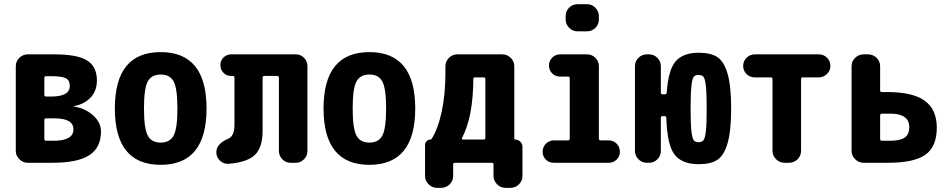

<svg xmlns="http://www.w3.org/2000/svg" viewBox="-20 -780 4540 920"><path d="M236.3 -105.5Q332 -105.5 332 -160.2Q332 -212.9 241.2 -212.9H201.2Q192.4 -212.9 192.4 -205.1V-114.3Q192.4 -105.5 201.2 -105.5ZM192.4 -406.2V-326.2Q192.4 -317.4 201.2 -317.4H225.6Q313.5 -317.4 314.5 -367.2Q314.5 -395.5 295.4 -405.3Q276.4 -415 220.7 -415H201.2Q192.4 -415 192.4 -406.2ZM334 -269.5Q387.7 -261.7 425.8 -227.5Q463.9 -193.4 463.9 -150.4Q463.9 -72.3 407.7 -36.1Q351.6 0 231.4 0H192.4H113.3Q89.8 0 72.8 -17.1Q55.7 -34.2 55.7 -56.6V-462.9Q55.7 -486.3 72.8 -502.9Q89.8 -519.5 113.3 -519.5H241.2Q350.6 -519.5 397.5 -490.2Q444.3 -460.9 444.3 -394.5Q444.3 -343.8 413.6 -312Q382.8 -280.3 334 -271.5Q333 -271.5 333 -269.5Z M688 -130.4Q706.1 -96.7 750 -96.7Q793.9 -96.7 812 -130.4Q830.1 -164.1 830.1 -260.3Q830.1 -356.4 812 -389.6Q793.9 -422.9 750 -422.9Q706.1 -422.9 688 -389.6Q669.9 -356.4 669.9 -260.3Q669.9 -164.1 688 -130.4ZM530.3 -260.3Q530.3 -530.3 750 -530.3Q969.7 -530.3 969.7 -260.3Q969.7 9.8 750 9.8Q530.3 9.8 530.3 -260.3Z M1397.5 -519.5Q1420.9 -519.5 1437 -502.9Q1453.1 -486.3 1453.1 -462.9V-56.6Q1453.1 -33.2 1436.5 -16.6Q1419.9 0 1397.5 0H1372.1Q1348.6 0 1332.5 -17.1Q1316.4 -34.2 1316.4 -56.6V-408.2Q1316.4 -416 1306.6 -416H1246.1Q1238.3 -416 1238.3 -408.2V-153.3Q1238.3 -73.2 1201.2 -37.6Q1164.1 -2 1074.2 4.9Q1050.8 5.9 1033.7 -10.7Q1016.6 -27.3 1016.6 -49.8V-50.8Q1016.6 -90.8 1073.2 -115.2Q1104.5 -127.9 1103.5 -185.5V-408.2Q1103.5 -416 1095.7 -416H1087.9Q1065.4 -416 1050.8 -431.2Q1036.1 -446.3 1036.1 -468.3Q1036.1 -490.2 1051.3 -504.9Q1066.4 -519.5 1087.9 -519.5Z M1688 -130.4Q1706.1 -96.7 1750 -96.7Q1793.9 -96.7 1812 -130.4Q1830.1 -164.1 1830.1 -260.3Q1830.1 -356.4 1812 -389.6Q1793.9 -422.9 1750 -422.9Q1706.1 -422.9 1688 -389.6Q1669.9 -356.4 1669.9 -260.3Q1669.9 -164.1 1688 -130.4ZM1530.3 -260.3Q1530.3 -530.3 1750 -530.3Q1969.7 -530.3 1969.7 -260.3Q1969.7 9.8 1750 9.8Q1530.3 9.8 1530.3 -260.3Z M2305.7 -120.1V-400.4Q2305.7 -409.2 2297.9 -409.2H2256.8Q2248 -409.2 2248 -401.4Q2247.1 -218.8 2193.4 -118.2Q2192.4 -116.2 2193.8 -113.8Q2195.3 -111.3 2198.2 -111.3H2297.9Q2305.7 -111.3 2305.7 -120.1ZM2449.2 -111.3Q2462.9 -111.3 2473.1 -101.1Q2483.4 -90.8 2483.4 -77.1V63.5Q2483.4 86.9 2466.3 103.5Q2449.2 120.1 2425.8 120.1H2402.3Q2378.9 120.1 2361.8 103Q2344.7 85.9 2344.7 63.5V7.8Q2344.7 0 2336.9 0H2160.2Q2151.4 0 2151.4 7.8V63.5Q2151.4 86.9 2134.3 103.5Q2117.2 120.1 2093.8 120.1H2074.2Q2050.8 120.1 2033.7 103Q2016.6 85.9 2016.6 63.5V-85.9Q2016.6 -95.7 2024.4 -103.5Q2032.2 -111.3 2042 -111.3Q2045.9 -111.3 2047.9 -114.3Q2078.1 -160.2 2096.2 -243.7Q2114.3 -327.1 2114.3 -430.7V-462.9Q2114.3 -486.3 2131.3 -502.9Q2148.4 -519.5 2170.9 -519.5H2386.7Q2410.2 -519.5 2427.2 -502.9Q2444.3 -486.3 2444.3 -462.9V-116.2Q2444.3 -111.3 2449.2 -111.3Z M2747.1 -759.8H2793Q2816.4 -759.8 2833 -742.7Q2849.6 -725.6 2849.6 -703.1V-686.5Q2849.6 -663.1 2833 -646.5Q2816.4 -629.9 2793 -629.9H2747.1Q2723.6 -629.9 2707 -647Q2690.4 -664.1 2690.4 -686.5V-703.1Q2690.4 -726.6 2707 -743.2Q2723.6 -759.8 2747.1 -759.8ZM2896.5 -107.4Q2918.9 -107.4 2934.6 -91.8Q2950.2 -76.2 2950.2 -52.7Q2950.2 -30.3 2934.6 -15.1Q2918.9 0 2896.5 0H2633.8Q2610.4 0 2595.2 -15.6Q2580.1 -31.2 2580.1 -52.7Q2580.1 -76.2 2596.2 -91.8Q2612.3 -107.4 2633.8 -107.4H2702.1Q2710 -107.4 2710 -116.2V-404.3Q2710 -413.1 2702.1 -413.1H2664.1Q2640.6 -413.1 2625.5 -428.7Q2610.4 -444.3 2610.4 -466.3Q2610.4 -488.3 2626 -503.9Q2641.6 -519.5 2664.1 -519.5H2793Q2816.4 -519.5 2833 -502.9Q2849.6 -486.3 2849.6 -462.9V-116.2Q2849.6 -107.4 2858.4 -107.4Z M3304.2 -107.9Q3311.5 -98.6 3327.6 -98.6Q3343.8 -98.6 3351.1 -108.4Q3358.4 -118.2 3362.3 -151.9Q3366.2 -185.5 3366.2 -259.8Q3366.2 -334 3362.3 -368.2Q3358.4 -402.3 3351.1 -411.6Q3343.8 -420.9 3327.6 -420.9Q3311.5 -420.9 3304.2 -412.1Q3296.9 -403.3 3293 -368.2Q3289.1 -333 3289.1 -259.8Q3289.1 -186.5 3293 -151.9Q3296.9 -117.2 3304.2 -107.9ZM3328.1 -527.3Q3385.7 -527.3 3417.5 -506.3Q3449.2 -485.4 3466.3 -426.8Q3483.4 -368.2 3483.4 -260.3Q3483.4 -152.3 3466.3 -93.8Q3449.2 -35.2 3417.5 -14.2Q3385.7 6.8 3328.1 6.8Q3248 6.8 3212.4 -39.1Q3176.8 -85 3172.9 -214.8Q3172.9 -223.6 3164.1 -223.6H3155.3Q3146.5 -223.6 3146.5 -215.8V-56.6Q3146.5 -33.2 3129.9 -16.6Q3113.3 0 3089.8 0H3079.1Q3055.7 0 3039.1 -17.1Q3022.5 -34.2 3022.5 -56.6V-462.9Q3022.5 -486.3 3039.1 -502.9Q3055.7 -519.5 3079.1 -519.5H3089.8Q3113.3 -519.5 3129.9 -502.9Q3146.5 -486.3 3146.5 -462.9V-335.9Q3146.5 -328.1 3155.3 -328.1H3166Q3174.8 -328.1 3174.8 -336.9Q3182.6 -447.3 3218.3 -487.3Q3253.9 -527.3 3328.1 -527.3Z M3903.3 -519.5Q3926.8 -519.5 3942.9 -503.4Q3959 -487.3 3959 -464.4Q3959 -441.4 3942.4 -425.3Q3925.8 -409.2 3903.3 -409.2H3826.2Q3818.4 -409.2 3818.4 -400.4V-56.6Q3818.4 -33.2 3801.3 -16.6Q3784.2 0 3760.7 0H3739.3Q3715.8 0 3698.7 -17.1Q3681.6 -34.2 3681.6 -56.6V-400.4Q3681.6 -409.2 3673.8 -409.2H3596.7Q3573.2 -409.2 3557.1 -425.3Q3541 -441.4 3541 -464.4Q3541 -487.3 3557.6 -503.4Q3574.2 -519.5 3596.7 -519.5Z M4241.2 -105.5Q4293 -105.5 4314.9 -120.6Q4336.9 -135.7 4336.9 -170.9Q4336.9 -235.4 4246.1 -235.4H4206.1Q4197.3 -235.4 4197.3 -226.6V-114.3Q4197.3 -105.5 4206.1 -105.5ZM4231.4 -338.9Q4354.5 -338.9 4411.6 -296.9Q4468.8 -254.9 4468.8 -168Q4468.8 -77.1 4414.1 -38.6Q4359.4 0 4236.3 0H4118.2Q4094.7 0 4077.6 -17.1Q4060.5 -34.2 4060.5 -56.6V-462.9Q4060.5 -486.3 4077.6 -502.9Q4094.7 -519.5 4118.2 -519.5H4139.6Q4163.1 -519.5 4180.2 -502.9Q4197.3 -486.3 4197.3 -462.9V-346.7Q4197.3 -338.9 4206.1 -338.9Z"/></svg>

Font: Rounded Mgen+ 2m bold
Style: Bold
Weight: 700
Designer: [Source Han Sans]
Ryoko NISHIZUKA  (kana & ideographs); Paul D. Hunt (Latin, Greek & Cyrillic); Wenlong ZHANG  (bopomofo
Version: Version 1.059.20150602